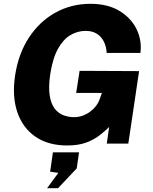

<svg xmlns="http://www.w3.org/2000/svg" viewBox="-20 -753 802 1007"><path d="M332.5 10Q233 10 166 -36Q99 -82 70.8 -165Q42.5 -248 59.5 -359Q77 -473 132.5 -557Q188 -641 271 -687Q354 -733 454.5 -733Q544.5 -733 605.8 -696.2Q667 -659.5 696 -600.5Q725 -541.5 716.5 -475.5H539.5Q538 -507.5 525.2 -533.8Q512.5 -560 488.8 -575.5Q465 -591 428.5 -591Q387 -591 349.5 -569Q312 -547 284.2 -497.2Q256.5 -447.5 243.5 -364Q233.5 -295 240.8 -251Q248 -207 267.5 -182.5Q287 -158 313.8 -148.2Q340.5 -138.5 368 -138.5Q393.5 -138.5 415.5 -147Q437.5 -155.5 455 -169Q472.5 -182.5 484.5 -198.5Q496.5 -214.5 502 -230.5L514.5 -265.5H379.5L397.5 -381.5L709.5 -380L653 0H540L552.5 -87Q531 -65.5 502 -43Q473 -20.5 432 -5.2Q391 10 332.5 10ZM227 234 286 153.5 243 147.5 257.5 46H394.5L382.5 130L284.5 234Z"/></svg>

Font: Public Sans Thin ExtraBold
Style: Italic
Weight: 800
Italic angle: -8°
Version: Version 2.001